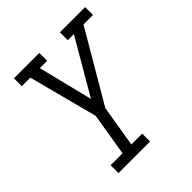

<svg xmlns="http://www.w3.org/2000/svg" viewBox="-200 -663 1001 1001"><g transform="rotate(-45 300.0 -162.5)"><path d="M99 205V147H187L226 -90L126 -472H63V-530H250V-472H196L271 -170L447 -472H402V-530H588V-472H518L290 -83L252 147H332V205Z"/></g></svg>

Font: Iosevka Slab Light Extended
Style: Italic
Weight: 300
Width: 7
Italic angle: -9°
Monospace: yes
Designer: Belleve Invis
Foundry: Belleve Invis
Version: Version 11.1.0; ttfautohint (v1.8.3)